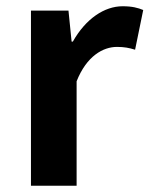

<svg xmlns="http://www.w3.org/2000/svg" viewBox="-20 -594 478 614"><path d="M79 0H225V-334C257 -415 310 -444 354 -444C377 -444 393 -441 412 -435L438 -562C421 -569 403 -574 372 -574C314 -574 254 -534 213 -461H209L199 -560H79Z"/></svg>

Font: Noto Sans CJK JP Bold
Style: Regular
Weight: 700
Designer: Ryoko NISHIZUKA (kana & ideographs); Paul D. Hunt (Latin, Greek & Cyrillic); Wenlong ZHANG (bopomofo); Sandoll Communica
Foundry: Adobe Systems Incorporated
Version: Version 1.004;PS 1.004;hotconv 1.0.82;makeotf.lib2.5.63406